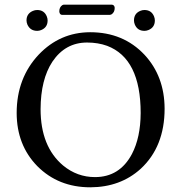

<svg xmlns="http://www.w3.org/2000/svg" viewBox="-20 -797 781 827"><path d="M94.2 -709Q94.2 -738.3 121.6 -750Q130.4 -753.9 140.1 -753.9Q170.4 -753.9 181.6 -726.1Q185.1 -717.3 185.1 -709Q185.1 -678.7 157.2 -667.5Q148.9 -664.1 140.1 -664.1Q110.4 -664.1 98.1 -690.9Q94.2 -700.2 94.2 -709ZM557.1 -709Q557.1 -739.3 585 -750.5Q593.3 -753.9 602.1 -753.9Q632.3 -753.9 643.6 -726.1Q647 -717.3 647 -709Q647 -678.7 619.1 -667.5Q610.8 -664.1 602.1 -664.1Q571.8 -664.1 560.5 -691.9Q557.1 -700.7 557.1 -709ZM355 -613.8Q261.2 -613.8 205.6 -531.2Q155.3 -454.6 154.8 -327.1Q154.8 -165.5 252 -84Q312.5 -34.2 389.2 -34.2Q495.6 -34.2 548.3 -133.8Q585.4 -204.6 585.9 -310.1Q585.9 -544.9 441.4 -599.6Q402.3 -613.8 355 -613.8ZM689 -329.1Q689 -165 585.9 -69.8Q498.5 9.3 369.1 9.8Q231.4 9.8 140.6 -81.5Q52.2 -171.9 51.8 -310.1Q51.8 -460.9 147 -562Q238.3 -657.7 368.2 -658.2Q511.2 -658.2 602.5 -561Q688.5 -468.3 689 -329.1ZM453.6 -732.9H246.6Q236.3 -734.4 235.4 -748Q235.4 -766.1 248.5 -774.9Q252 -776.4 253.9 -776.9H462.4Q473.1 -775.4 474.1 -763.2Q474.1 -743.7 460 -734.9Q456.5 -733.4 453.6 -732.9Z"/></svg>

Font: Linux Biolinum Capitals O
Style: Small Caps
Weight: 400
Designer: Philipp H. Poll
Foundry: Philipp H. Poll
Version: Version 1.0.4